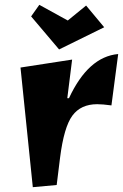

<svg xmlns="http://www.w3.org/2000/svg" viewBox="-20 -761 510 796"><path d="M383 -329Q315 -329 280 -281.5Q245 -234 229 -107L215 6L116 15L65 -481L279 -514L259 -354H266Q346 -526 470 -537L442 -324Q405 -329 383 -329ZM412 -648 225 -556 109 -693 143 -741 261 -676 337 -738Z"/></svg>

Font: Joti One
Style: Regular
Weight: 400
Designer: Eduardo Rodriguez Tunni
Foundry: Eduardo Rodriguez Tunni
Version: Version 1.001